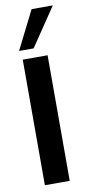

<svg xmlns="http://www.w3.org/2000/svg" viewBox="-88 -801 386 836"><g transform="rotate(-10 105.0 -382.5)"><path d="M95.2 -595.2H30.8L116.2 -765.1H210ZM40 0V-555.2H149.9V0Z"/></g></svg>

Font: Horta
Style: Regular
Weight: 600
Width: 3
Version: Version 0.11